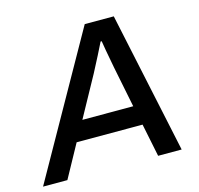

<svg xmlns="http://www.w3.org/2000/svg" viewBox="-136 -793 932 901"><g transform="rotate(-15 330.0 -343.0)"><path d="M-35.2 0 351.1 -686H492.2L638.2 0H523.9L491.2 -160.2H170.9L83 0ZM224.1 -254.9H471.2L431.2 -454.1Q410.6 -563 407.2 -587.9H401.9Q377.4 -537.6 332 -451.2Z"/></g></svg>

Font: Archivo Medium
Style: Italic
Weight: 500
Italic angle: -10°
Designer: Hector Gatti
Foundry: Omnibus-Type
Version: Version 2.001